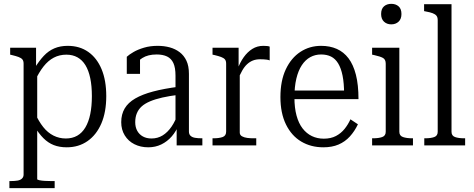

<svg xmlns="http://www.w3.org/2000/svg" viewBox="-20 -758 2469 1001"><path d="M265 223H29V186H36Q57 186 71.5 183.5Q86 181 94.5 173Q103 165 103 152V-426Q103 -441 96.5 -448.5Q90 -456 76.5 -461Q63 -466 42 -471L33 -473V-509H168V-391L174 -384V176Q174 179 185 181.5Q196 184 213 185Q230 186 246 186H265ZM328 10Q290 10 260.5 -1.5Q231 -13 206.5 -37.5Q182 -62 159 -100L162 -169Q182 -125 205.5 -95.5Q229 -66 259 -51Q289 -36 323 -36Q357 -36 382.5 -50.5Q408 -65 425 -93.5Q442 -122 450.5 -163Q459 -204 459 -257Q459 -310 450.5 -350.5Q442 -391 425.5 -418Q409 -445 384 -459Q359 -473 326 -473Q290 -473 260.5 -457.5Q231 -442 207 -411.5Q183 -381 162 -336L160 -402Q184 -441 208.5 -467Q233 -493 263.5 -506Q294 -519 333 -519Q395 -519 440 -487.5Q485 -456 509.5 -397.5Q534 -339 534 -257Q534 -174 508.5 -114.5Q483 -55 436.5 -22.5Q390 10 328 10Z M913 -306V-264Q864 -258 826.5 -249.5Q789 -241 762 -229.5Q735 -218 718.5 -203Q702 -188 693.5 -167.5Q685 -147 685 -121Q685 -95 695.5 -76Q706 -57 725 -46.5Q744 -36 770 -36Q802 -36 828 -52Q854 -68 874.5 -98Q895 -128 908 -168L914 -112Q899 -74 875.5 -47Q852 -20 821 -5Q790 10 753 10Q713 10 681 -6Q649 -22 630.5 -52Q612 -82 612 -121Q612 -162 630 -192.5Q648 -223 685 -244.5Q722 -266 778.5 -281Q835 -296 913 -306ZM901 0V-108L895 -109V-363Q895 -405 884 -429Q873 -453 851 -463.5Q829 -474 797 -474Q751 -474 722 -455.5Q693 -437 676 -410Q674 -420 676 -428.5Q678 -437 683 -444.5Q688 -452 694.5 -457Q701 -462 710 -465V-373H641V-462Q654 -474 676.5 -487Q699 -500 731 -509.5Q763 -519 802 -519Q836 -519 865 -511Q894 -503 916.5 -486Q939 -469 952 -441.5Q965 -414 965 -373V-72Q965 -58 973.5 -50Q982 -42 997 -39.5Q1012 -37 1032 -37H1035V0Z M1386 -515V-443Q1379 -446 1371 -447Q1363 -448 1354 -448.5Q1345 -449 1336 -449Q1315 -449 1298.5 -442.5Q1282 -436 1268 -423Q1254 -410 1242.5 -389.5Q1231 -369 1219 -340L1218 -396Q1231 -432 1250.5 -459.5Q1270 -487 1295.5 -503Q1321 -519 1353 -519Q1364 -519 1373 -518Q1382 -517 1386 -515ZM1088 0V-37H1093Q1122 -37 1140.5 -43.5Q1159 -50 1159 -72V-426Q1159 -441 1152.5 -448.5Q1146 -456 1132.5 -461Q1119 -466 1098 -471L1088 -473V-509H1224V-385L1230 -389V-67Q1230 -54 1241.5 -47.5Q1253 -41 1269 -39Q1285 -37 1298 -37H1316V0Z M1515 -250Q1515 -196 1526 -155.5Q1537 -115 1557.5 -88.5Q1578 -62 1606 -48.5Q1634 -35 1668 -35Q1705 -35 1731.5 -49Q1758 -63 1776.5 -86Q1795 -109 1807 -136L1846 -110Q1829 -74 1804 -46.5Q1779 -19 1745 -4.5Q1711 10 1666 10Q1601 10 1550.5 -20Q1500 -50 1471 -109Q1442 -168 1442 -252Q1442 -337 1470 -396.5Q1498 -456 1546 -487.5Q1594 -519 1654 -519Q1700 -519 1736 -503Q1772 -487 1797 -454Q1822 -421 1835.5 -368.5Q1849 -316 1849 -241H1498V-286H1796L1774 -267Q1774 -324 1766 -363.5Q1758 -403 1743 -427.5Q1728 -452 1706 -463Q1684 -474 1654 -474Q1623 -474 1597.5 -460Q1572 -446 1553.5 -418Q1535 -390 1525 -348Q1515 -306 1515 -250Z M2020 -631Q1997 -631 1982 -645Q1967 -659 1967 -685Q1967 -712 1982 -725Q1997 -738 2020 -738Q2043 -738 2058 -725Q2073 -712 2073 -685Q2073 -659 2058 -645Q2043 -631 2020 -631ZM2062 -509V-71Q2062 -50 2081 -43.5Q2100 -37 2129 -37H2133V0H1920V-37H1925Q1954 -37 1972.5 -43.5Q1991 -50 1991 -71V-426Q1991 -448 1976.5 -456Q1962 -464 1930 -471L1920 -473V-509Z M2334 -736V-71Q2334 -50 2352.5 -43.5Q2371 -37 2400 -37H2405V0H2192V-37H2197Q2226 -37 2244 -43.5Q2262 -50 2262 -71V-653Q2262 -668 2255.5 -676Q2249 -684 2236 -689Q2223 -694 2201 -698L2191 -700V-736Z"/></svg>

Font: Roboto Serif 28pt Condensed Light
Style: Regular
Weight: 300
Width: 3
Designer: Greg Gazdowicz
Foundry: Commercial Type
Version: Version 1.008